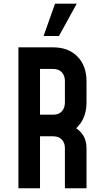

<svg xmlns="http://www.w3.org/2000/svg" viewBox="-20 -1002 546 1022"><path d="M78 0V-750H263Q344.5 -750 392.5 -700.8Q440.5 -651.5 440.5 -570V-456.5Q440.5 -403.5 419.5 -363.5Q398.5 -323.5 359.5 -300L351.5 -336.5Q394 -321 417.2 -289.5Q440.5 -258 440.5 -214V0H325.5V-214Q325.5 -242 309 -259.2Q292.5 -276.5 263 -276.5H193V0ZM193 -391.5H263Q292.5 -391.5 309 -409.2Q325.5 -427 325.5 -456.5V-570Q325.5 -599.5 309 -617.2Q292.5 -635 263 -635H193ZM212 -810.5 273 -982.5H388.5L294 -810.5Z"/></svg>

Font: Mohave SemiBold
Style: Regular
Weight: 600
Designer: Gumpita Rahayu
Foundry: Tokotype
Version: Version 2.003